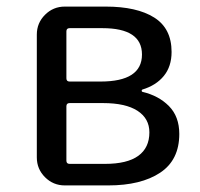

<svg xmlns="http://www.w3.org/2000/svg" viewBox="-20 -563 606 583"><path d="M176.8 0Q141.6 0 116.7 -24.9Q91.8 -49.8 91.8 -85V-458Q91.8 -493.2 116.7 -518.1Q141.6 -543 176.8 -543H300.8Q395.5 -543 448.2 -509.8Q501 -476.6 501 -405.3Q501 -361.3 477.5 -332.5Q454.1 -303.7 412.1 -291Q410.2 -290 410.2 -287.6Q410.2 -285.2 412.1 -284.2Q461.9 -272.5 493.2 -240.7Q524.4 -209 524.4 -156.2Q524.4 -77.1 466.3 -38.6Q408.2 0 308.6 0ZM181.6 -325.2Q181.6 -315.4 191.4 -315.4H285.2Q411.1 -315.4 411.1 -397.5Q411.1 -477.5 291 -477.5H191.4Q181.6 -477.5 181.6 -467.8ZM181.6 -75.2Q181.6 -65.4 191.4 -65.4H298.8Q366.2 -65.4 399.9 -89.8Q433.6 -114.3 433.6 -161.1Q433.6 -203.1 397.5 -226.6Q361.3 -250 293 -250H191.4Q181.6 -250 181.6 -240.2Z"/></svg>

Font: irohamaru Regular
Style: Regular
Weight: 400
Designer: [Source Han Sans]
Ryoko NISHIZUKA  (kana & ideographs); Paul D. Hunt (Latin, Greek & Cyrillic); Wenlong ZHANG  (bopomofo
Version: Version 1.00